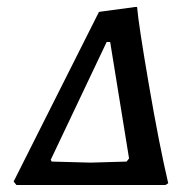

<svg xmlns="http://www.w3.org/2000/svg" viewBox="-20 -529 533 549"><path d="M263 -495 366 -509H372Q376 -460 405.5 -288Q435 -116 461 -5L453 0H27L19 -10ZM295 -409H285L125 -72L128 -67L239 -64L342 -67L349 -76Z"/></svg>

Font: Alegreya SC Medium
Style: Italic
Weight: 500
Italic angle: -7°
Designer: Juan Pablo del Peral
Foundry: Huerta Tipografica
Version: Version 2.007; ttfautohint (v1.6)